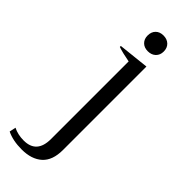

<svg xmlns="http://www.w3.org/2000/svg" viewBox="-269 -672 817 817"><g transform="rotate(45 139.5 -264.0)"><path d="M113 -601Q113 -623 126 -636Q139 -649 161 -649Q183 -649 196.5 -636Q210 -623 210 -601Q210 -580 196.5 -567Q183 -554 161 -554Q139 -554 126 -567Q113 -580 113 -601ZM-13 103 -7 74Q21 88 56 88Q134 88 134 1V-466Q90 -474 64 -483V-489L203 -504V-2Q203 61 169.5 91Q136 121 77 121Q24 121 -13 103Z"/></g></svg>

Font: Trirong Light
Style: Regular
Weight: 300
Designer: Katatrad Team
Foundry: CadsonDemak
Version: Version 1.001